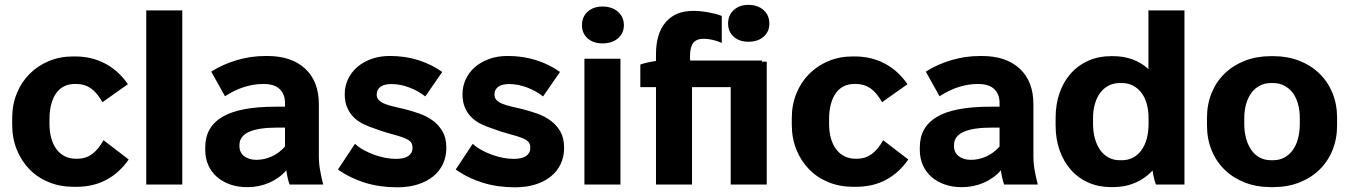

<svg xmlns="http://www.w3.org/2000/svg" viewBox="-20 -763 5580 794"><path d="M285.6 9.6H294.8Q365 9.6 419 -18.9Q473 -47.4 512.2 -103.4L408.2 -183.2Q386.6 -144.4 360.4 -125.5Q334.2 -106.6 302 -106.6H293.2Q268.4 -106.6 248.5 -116.6Q228.6 -126.6 214.4 -145Q200.2 -163.4 192.4 -190.3Q184.6 -217.2 184.6 -250.6V-269.4Q184.6 -305 191.9 -332Q199.2 -359 212.4 -377.7Q225.6 -396.4 245.1 -406.1Q264.6 -415.8 289 -415.8H295.4Q329.6 -415.8 355.2 -398.2Q380.8 -380.6 403.8 -340.4L508.8 -414.8Q470.2 -471.2 414.4 -500.4Q358.6 -529.6 290.4 -529.6H281.8Q228.2 -529.6 182.2 -510.5Q136.2 -491.4 102.5 -457.6Q68.8 -423.8 49.6 -377Q30.4 -330.2 30.4 -275.4V-247Q30.4 -191.6 49.3 -144.5Q68.2 -97.4 101.7 -63Q135.2 -28.6 182 -9.5Q228.8 9.6 285.6 9.6Z M584.8 0H733.8V-720H584.8Z M1002.2 11Q1050.8 11 1092.9 -7.2Q1135 -25.4 1164.2 -58.6Q1166.2 -42.2 1169.7 -26.9Q1173.2 -11.6 1177.6 0H1316.6Q1309 -29.6 1303.8 -58.5Q1298.6 -87.4 1298.6 -118.6V-332Q1298.6 -426.4 1242.1 -478.9Q1185.6 -531.4 1086.2 -531.4H1076.6Q1016.8 -531.4 958.9 -514.2Q901 -497 853.6 -466.8L910.4 -365Q950.6 -391 990.1 -403.3Q1029.6 -415.6 1066.2 -415.6H1071Q1115 -415.6 1136.8 -394.4Q1158.6 -373.2 1158.6 -337.4V-321.8H1120.2Q971 -321.8 899.9 -279.9Q828.8 -238 828.8 -153.6V-142.4Q828.8 -108 841.6 -79.5Q854.4 -51 877.5 -31Q900.6 -11 932.4 0Q964.2 11 1002.2 11ZM1039.8 -102Q1024.4 -102 1011.3 -106.2Q998.2 -110.4 989.1 -117.6Q980 -124.8 975.1 -135.2Q970.2 -145.6 970.2 -158V-163Q970.2 -199.4 1009.2 -217.4Q1048.2 -235.4 1129.2 -235.4H1158.6V-157.2Q1135.4 -130.4 1104.2 -116.2Q1073 -102 1039.8 -102Z M1622.8 11.6Q1669.2 11.6 1706.5 0Q1743.8 -11.6 1770.4 -32.8Q1797 -54 1811.4 -84.2Q1825.8 -114.4 1825.8 -151.4Q1825.8 -192.4 1809.9 -219.7Q1794 -247 1769.2 -264.9Q1744.4 -282.8 1713.9 -293.5Q1683.4 -304.2 1653.2 -311.8Q1630 -317.4 1609 -322.2Q1588 -327 1572 -333.3Q1556 -339.6 1546.9 -348.6Q1537.8 -357.6 1537.8 -371.6Q1537.8 -382.6 1541.9 -390.6Q1546 -398.6 1553.8 -404.3Q1561.6 -410 1573.1 -412.7Q1584.6 -415.4 1598.8 -415.4Q1635 -415.4 1672.4 -401.3Q1709.8 -387.2 1738.8 -364.2L1808.8 -465.4Q1765.4 -496.6 1710.7 -514.1Q1656 -531.6 1592.2 -531.6Q1549.8 -531.6 1515.4 -519Q1481 -506.4 1456.7 -485.1Q1432.4 -463.8 1419 -435.1Q1405.6 -406.4 1405.6 -373.6Q1405.6 -340.8 1416.2 -317.1Q1426.8 -293.4 1444 -276.8Q1461.2 -260.2 1483.9 -249.4Q1506.6 -238.6 1530.4 -231Q1569.2 -216.6 1598.2 -209.1Q1627.2 -201.6 1647 -194.3Q1666.8 -187 1676.4 -178.2Q1686 -169.4 1686 -152.4Q1686 -140.6 1681.4 -132Q1676.8 -123.4 1668.2 -117.6Q1659.6 -111.8 1646.6 -108.9Q1633.6 -106 1616.8 -106Q1595.2 -106 1572.1 -110.6Q1549 -115.2 1526.3 -123.5Q1503.6 -131.8 1483.4 -143Q1463.2 -154.2 1448 -168.4L1377.6 -62Q1428.2 -26.2 1489.5 -7.3Q1550.8 11.6 1622.8 11.6Z M2109.8 11.6Q2156.2 11.6 2193.5 0Q2230.8 -11.6 2257.4 -32.8Q2284 -54 2298.4 -84.2Q2312.8 -114.4 2312.8 -151.4Q2312.8 -192.4 2296.9 -219.7Q2281 -247 2256.2 -264.9Q2231.4 -282.8 2200.9 -293.5Q2170.4 -304.2 2140.2 -311.8Q2117 -317.4 2096 -322.2Q2075 -327 2059 -333.3Q2043 -339.6 2033.9 -348.6Q2024.8 -357.6 2024.8 -371.6Q2024.8 -382.6 2028.9 -390.6Q2033 -398.6 2040.8 -404.3Q2048.6 -410 2060.1 -412.7Q2071.6 -415.4 2085.8 -415.4Q2122 -415.4 2159.4 -401.3Q2196.8 -387.2 2225.8 -364.2L2295.8 -465.4Q2252.4 -496.6 2197.7 -514.1Q2143 -531.6 2079.2 -531.6Q2036.8 -531.6 2002.4 -519Q1968 -506.4 1943.7 -485.1Q1919.4 -463.8 1906 -435.1Q1892.6 -406.4 1892.6 -373.6Q1892.6 -340.8 1903.2 -317.1Q1913.8 -293.4 1931 -276.8Q1948.2 -260.2 1970.9 -249.4Q1993.6 -238.6 2017.4 -231Q2056.2 -216.6 2085.2 -209.1Q2114.2 -201.6 2134 -194.3Q2153.8 -187 2163.4 -178.2Q2173 -169.4 2173 -152.4Q2173 -140.6 2168.4 -132Q2163.8 -123.4 2155.2 -117.6Q2146.6 -111.8 2133.6 -108.9Q2120.6 -106 2103.8 -106Q2082.2 -106 2059.1 -110.6Q2036 -115.2 2013.3 -123.5Q1990.6 -131.8 1970.4 -143Q1950.2 -154.2 1935 -168.4L1864.6 -62Q1915.2 -26.2 1976.5 -7.3Q2037.8 11.6 2109.8 11.6Z M2396.8 0H2545.8V-520H2396.8ZM2471.6 -583.6Q2511.2 -583.6 2535.6 -604.5Q2560 -625.4 2560 -659Q2560 -693.2 2535.3 -714.6Q2510.6 -736 2471.6 -736Q2433.8 -736 2410.2 -714.6Q2386.6 -693.2 2386.6 -659Q2386.6 -625.4 2409.9 -604.5Q2433.2 -583.6 2471.6 -583.6Z M2692.8 0H2841.8V-402.6H3130.8V-512.8H2834L2833.4 -528Q2833.4 -568.6 2846.8 -585.6Q2860.2 -602.6 2890.2 -602.6Q2906.6 -602.6 2926.1 -598.4Q2945.6 -594.2 2964.8 -585.6V-697Q2953.3 -702 2938.4 -705.7Q2923.6 -709.4 2907.6 -712.3Q2891.7 -715.1 2875.8 -716.6Q2860 -718 2846.4 -718Q2772.6 -718 2732.7 -671Q2692.8 -624 2692.8 -539.4V-510.8Q2677.3 -508.7 2659.5 -504.9Q2641.6 -501 2628 -496V-402.6H2692.8ZM3001.8 0H3150.8V-508H3001.8ZM3074.8 -590.4Q3113.8 -590.4 3137.7 -611Q3161.6 -631.6 3161.6 -665.8Q3161.6 -700 3137.7 -721.4Q3113.8 -742.8 3074.8 -742.8Q3037.6 -742.8 3014.3 -721.4Q2991 -700 2991 -665.8Q2991 -631.6 3014.3 -611Q3037.6 -590.4 3074.8 -590.4Z M3509.6 9.6H3518.8Q3589 9.6 3643 -18.9Q3697 -47.4 3736.2 -103.4L3632.2 -183.2Q3610.6 -144.4 3584.4 -125.5Q3558.2 -106.6 3526 -106.6H3517.2Q3492.4 -106.6 3472.5 -116.6Q3452.6 -126.6 3438.4 -145Q3424.2 -163.4 3416.4 -190.3Q3408.6 -217.2 3408.6 -250.6V-269.4Q3408.6 -305 3415.9 -332Q3423.2 -359 3436.4 -377.7Q3449.6 -396.4 3469.1 -406.1Q3488.6 -415.8 3513 -415.8H3519.4Q3553.6 -415.8 3579.2 -398.2Q3604.8 -380.6 3627.8 -340.4L3732.8 -414.8Q3694.2 -471.2 3638.4 -500.4Q3582.6 -529.6 3514.4 -529.6H3505.8Q3452.2 -529.6 3406.2 -510.5Q3360.2 -491.4 3326.5 -457.6Q3292.8 -423.8 3273.6 -377Q3254.4 -330.2 3254.4 -275.4V-247Q3254.4 -191.6 3273.3 -144.5Q3292.2 -97.4 3325.7 -63Q3359.2 -28.6 3406 -9.5Q3452.8 9.6 3509.6 9.6Z M3957.2 11Q4005.8 11 4047.9 -7.2Q4090 -25.4 4119.2 -58.6Q4121.2 -42.2 4124.7 -26.9Q4128.2 -11.6 4132.6 0H4271.6Q4264 -29.6 4258.8 -58.5Q4253.6 -87.4 4253.6 -118.6V-332Q4253.6 -426.4 4197.1 -478.9Q4140.6 -531.4 4041.2 -531.4H4031.6Q3971.8 -531.4 3913.9 -514.2Q3856 -497 3808.6 -466.8L3865.4 -365Q3905.6 -391 3945.1 -403.3Q3984.6 -415.6 4021.2 -415.6H4026Q4070 -415.6 4091.8 -394.4Q4113.6 -373.2 4113.6 -337.4V-321.8H4075.2Q3926 -321.8 3854.9 -279.9Q3783.8 -238 3783.8 -153.6V-142.4Q3783.8 -108 3796.6 -79.5Q3809.4 -51 3832.5 -31Q3855.6 -11 3887.4 0Q3919.2 11 3957.2 11ZM3994.8 -102Q3979.4 -102 3966.3 -106.2Q3953.2 -110.4 3944.1 -117.6Q3935 -124.8 3930.1 -135.2Q3925.2 -145.6 3925.2 -158V-163Q3925.2 -199.4 3964.2 -217.4Q4003.2 -235.4 4084.2 -235.4H4113.6V-157.2Q4090.4 -130.4 4059.2 -116.2Q4028 -102 3994.8 -102Z M4574.8 10.8H4582.6Q4633.2 10.8 4674.9 -7.2Q4716.6 -25.2 4746.4 -57.8Q4748.4 -42.6 4752.1 -26.9Q4755.8 -11.2 4760.2 0H4878.2V-720H4729.2V-477.6Q4700.6 -503.6 4663.9 -517.2Q4627.2 -530.8 4583.2 -530.8H4574.8Q4523.8 -530.8 4481.4 -512.3Q4439 -493.8 4408.9 -460.1Q4378.8 -426.4 4362.1 -379.5Q4345.4 -332.6 4345.4 -275.4V-244.6Q4345.4 -187.8 4362.1 -141Q4378.8 -94.2 4408.9 -60.2Q4439 -26.2 4481.4 -7.7Q4523.8 10.8 4574.8 10.8ZM4610.4 -100.4Q4585.8 -100.4 4565.4 -111Q4545 -121.6 4530.7 -141.2Q4516.4 -160.8 4508.3 -188.7Q4500.2 -216.6 4500.2 -251.2V-274.2Q4500.2 -307.6 4508.3 -334.6Q4516.4 -361.6 4530.7 -380.3Q4545 -399 4565.4 -409.3Q4585.8 -419.6 4610.4 -419.6H4619.6Q4644.2 -419.6 4664.6 -409.3Q4685 -399 4699.6 -380.3Q4714.2 -361.6 4722 -334.6Q4729.8 -307.6 4729.8 -274.2V-251.2Q4729.8 -217 4722.2 -189.1Q4714.6 -161.2 4700 -141.4Q4685.4 -121.6 4665 -111Q4644.6 -100.4 4619.6 -100.4Z M5235.4 10.8H5245.4Q5303.8 10.8 5352.3 -8Q5400.8 -26.8 5435.8 -60.5Q5470.8 -94.2 5490.1 -141.3Q5509.4 -188.4 5509.4 -244.6V-275.4Q5509.4 -332 5490.1 -378.9Q5470.8 -425.8 5435.8 -459.5Q5400.8 -493.2 5352.3 -512Q5303.8 -530.8 5245.4 -530.8H5235.4Q5177 -530.8 5128.5 -512Q5080 -493.2 5045 -459.5Q5010 -425.8 4990.7 -378.9Q4971.4 -332 4971.4 -275.4V-244.6Q4971.4 -188.4 4990.7 -141.3Q5010 -94.2 5045 -60.5Q5080 -26.8 5128.5 -8Q5177 10.8 5235.4 10.8ZM5235.8 -100.4Q5210.8 -100.4 5190.4 -111Q5170 -121.6 5155.7 -141.4Q5141.4 -161.2 5133.5 -189.1Q5125.6 -217 5125.6 -251.2V-274.2Q5125.6 -307.6 5133.7 -334.6Q5141.8 -361.6 5156.1 -380.3Q5170.4 -399 5190.8 -409.3Q5211.2 -419.6 5235.8 -419.6H5245Q5269.6 -419.6 5290 -409.3Q5310.4 -399 5325 -380.3Q5339.6 -361.6 5347.4 -334.6Q5355.2 -307.6 5355.2 -274.2V-251.2Q5355.2 -217 5347.6 -189.1Q5340 -161.2 5325.4 -141.4Q5310.8 -121.6 5290.4 -111Q5270 -100.4 5245 -100.4Z"/></svg>

Font: Fixel Variable
Style: Regular
Weight: 100
Width: 3
Designer: AlfaBravo + MacPaw
Foundry: Kyrylo Tkachov, Marchela Mozhyna, Serhii Makarenko, Maria Weinstein, Zakhar Kryvoshyya
Version: Version 1.211